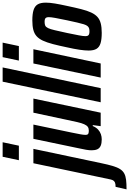

<svg xmlns="http://www.w3.org/2000/svg" viewBox="116 -1001 979 1455"><g transform="rotate(-90 605.5 -273.5)"><path d="M119 -620 145 -743H255L229 -620ZM-102 196 -83 113Q-60 113 -48.5 107.5Q-37 102 -32 90.5Q-27 79 -24 61L96 -510H205L97 2Q86 55 75.5 90.5Q65 126 51.5 147Q38 168 18.5 178.5Q-1 189 -30 192.5Q-59 196 -102 196Z M277 8Q247 8 228.5 0Q210 -8 202 -25Q194 -42 194 -69Q194 -86 198 -110.5Q202 -135 209 -165L281 -510H389L329 -223Q320 -179 315.5 -154.5Q311 -130 311 -116Q311 -105 314 -99.5Q317 -94 325 -92Q333 -90 344 -90Q361 -90 372 -98Q383 -106 391.5 -125Q400 -144 407.5 -176.5Q415 -209 425 -257L479 -510H586L479 0H377L385 -60H378Q367 -34 351 -19.5Q335 -5 316 1.5Q297 8 277 8Z M558 0 714 -743H822L665 0Z M874 -620 900 -743H1010L984 -620ZM745 0 852 -510H960L852 0Z M1084 8Q1035 8 1005.5 -1Q976 -10 963 -31.5Q950 -53 950 -91Q950 -120 956 -160.5Q962 -201 974 -254Q987 -317 999 -362.5Q1011 -408 1025 -438Q1039 -468 1058.5 -485.5Q1078 -503 1107 -510.5Q1136 -518 1178 -518Q1228 -518 1257.5 -508.5Q1287 -499 1300 -477Q1313 -455 1313 -416Q1313 -387 1306.5 -347.5Q1300 -308 1288 -254Q1275 -192 1263.5 -147Q1252 -102 1238 -72Q1224 -42 1204.5 -24.5Q1185 -7 1155.5 0.5Q1126 8 1084 8ZM1096 -85Q1109 -85 1118.5 -88Q1128 -91 1135.5 -100Q1143 -109 1149 -127.5Q1155 -146 1162 -177Q1169 -208 1179 -254Q1191 -311 1197 -344Q1203 -377 1203 -393Q1203 -407 1199 -413.5Q1195 -420 1187.5 -422.5Q1180 -425 1167 -425Q1149 -425 1138.5 -420Q1128 -415 1120 -398.5Q1112 -382 1104 -347.5Q1096 -313 1083 -254Q1072 -199 1065.5 -166.5Q1059 -134 1059 -116Q1059 -103 1063 -96.5Q1067 -90 1075 -87.5Q1083 -85 1096 -85Z"/></g></svg>

Font: Saira ExtraCondensed
Style: Bold Italic
Weight: 700
Width: 2
Italic angle: -12°
Designer: Hector Gatti with collaboration of the Omnibus-Type team
Foundry: Omnibus-Type
Version: Version 1.101